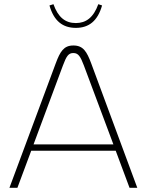

<svg xmlns="http://www.w3.org/2000/svg" viewBox="-20 -896 700 916"><path d="M246 -594 25 0H63L129 -177H532L598 0H635L415 -594C394 -650 377 -679 330 -679C284 -679 267 -650 246 -594ZM140 -207 280 -583C297 -629 307 -643 330 -643C354 -643 364 -626 380 -584L521 -207ZM216 -870 235 -876C257 -814 291 -786 342 -786C390 -786 426 -812 449 -876L467 -870C446 -796 404 -763 342 -763C279 -763 237 -796 216 -870Z"/></svg>

Font: LT Wave Text Thin
Style: Regular
Weight: 100
Designer: Daniel Lyons
Version: Version 2.5 (Glyphs App)